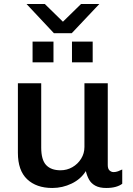

<svg xmlns="http://www.w3.org/2000/svg" viewBox="-20 -925 662 955"><path d="M240 10Q161 10 115 -33.5Q69 -77 69 -165V-511H185V-191Q185 -130 209.5 -104Q234 -78 281 -78Q313 -78 340 -93.5Q367 -109 383.5 -135.5Q400 -162 400 -194V-511H516V-104Q516 -85 525 -77Q534 -69 545 -69Q556 -69 567 -73Q578 -77 588 -82V-11Q575 -1 555 4.5Q535 10 508 10Q475 10 454 -1.5Q433 -13 422.5 -32.5Q412 -52 407 -74Q382 -34 336.5 -12Q291 10 240 10ZM248 -760 112 -905H203L293 -817L383 -905H474L337 -760ZM142 -615V-718H246V-615ZM338 -615V-718H441V-615Z"/></svg>

Font: Chivo Medium
Style: Regular
Weight: 500
Designer: Hector Gatti
Foundry: Omnibus-Type
Version: Version 2.002